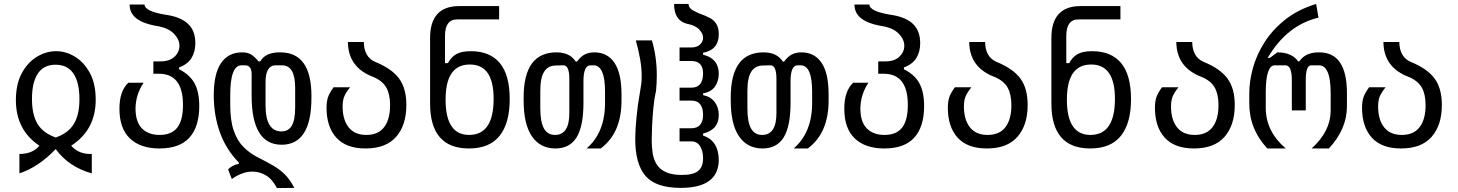

<svg xmlns="http://www.w3.org/2000/svg" viewBox="-20 -757 7432 979"><path d="M79 28Q146 28 181 -14Q61 -94 61 -246Q61 -328 91 -383.5Q121 -439 168 -467.5Q215 -496 266 -496Q317 -496 363 -467.5Q409 -439 438.5 -384.5Q468 -330 468 -248Q468 -95 343 -14Q383 31 448 28V127Q330 94 264 3Q178 94 79 127ZM264 -56Q328 -78 356.5 -125Q385 -172 385 -251Q385 -337 354.5 -382Q324 -427 263 -427Q203 -427 173 -382Q143 -337 143 -252Q143 -173 171 -126Q199 -79 264 -56Z M793 0Q696 0 642.5 -51Q589 -102 589 -203Q589 -292 634 -335H712Q672 -275 671 -204Q671 -136 703.5 -102.5Q736 -69 794 -69Q855 -69 884 -106.5Q913 -144 913 -222Q913 -381 790 -381H762V-444H798Q845 -444 870 -468Q895 -492 895 -524Q895 -557 865 -587Q835 -617 770 -626Q640 -651 641 -734H717Q717 -700 823 -682Q898 -672 937 -637Q976 -602 976 -537Q976 -492 956 -460.5Q936 -429 893 -413V-404Q947 -377 971.5 -333Q996 -289 996 -216Q996 -111 946 -55.5Q896 0 793 0Z M1392 202Q1369 157 1336.5 137.5Q1304 118 1267 118Q1239 118 1212 128.5Q1185 139 1162 156L1143 107Q1162 86 1198 78V72Q1133 6 1101.5 -81.5Q1070 -169 1070 -271Q1070 -382 1107.5 -436Q1145 -490 1214 -490Q1240 -490 1258 -480.5Q1276 -471 1298 -444H1307Q1334 -491 1409 -490Q1568 -490 1568 -268V-259Q1568 -19 1416 -19Q1263 -19 1263 -269V-379Q1263 -423 1231 -424H1212Q1154 -424 1154 -274V-222Q1154 -142 1172 -90.5Q1190 -39 1221.5 -7.5Q1253 24 1294 45Q1342 69 1375 88.5Q1408 108 1433 133Q1458 158 1481 201ZM1415 -87Q1451 -87 1468 -116.5Q1485 -146 1485 -209V-309Q1485 -424 1418 -424H1386Q1334 -424 1334 -338V-220Q1334 -87 1415 -87Z M1844 0Q1745 0 1695 -55Q1645 -110 1645 -208Q1645 -238 1652 -260Q1659 -282 1681 -312H1765Q1742 -283 1734.5 -263Q1727 -243 1727 -214Q1727 -147 1757.5 -108Q1788 -69 1848 -69Q1908 -69 1938.5 -108.5Q1969 -148 1969 -221Q1969 -276 1950 -310Q1931 -344 1885 -364Q1755 -412 1754 -543H1835Q1836 -467 1892 -442Q1978 -407 2015 -356.5Q2052 -306 2052 -222Q2052 -119 2000 -59.5Q1948 0 1844 0Z M2371 0Q2172 0 2173 -232V-561Q2172 -725 2320 -726H2525V-658H2311Q2249 -658 2249 -574V-435H2264Q2280 -466 2306.5 -481Q2333 -496 2381 -496Q2478 -496 2528.5 -435.5Q2579 -375 2579 -251Q2579 -129 2527.5 -64.5Q2476 0 2371 0ZM2372 -69Q2497 -69 2497 -253Q2497 -429 2375 -428Q2252 -428 2252 -249Q2252 -69 2372 -69Z M2812 0Q2735 0 2692.5 -61.5Q2650 -123 2650 -245V-260Q2650 -490 2817 -490Q2849 -490 2873.5 -479.5Q2898 -469 2916 -443H2922Q2941 -469 2962 -479.5Q2983 -490 3010 -490Q3077 -490 3113 -437Q3149 -384 3149 -276V-244Q3149 -79 3043 0H2971Q3066 -82 3065 -235V-290Q3065 -423 3007 -424H2991Q2954 -424 2955 -338V-233Q2955 -113 2920 -56.5Q2885 0 2812 0ZM2810 -69Q2884 -69 2883 -183V-355Q2883 -424 2853 -424L2815 -423Q2775 -423 2755 -392Q2735 -361 2735 -294V-205Q2735 -135 2753.5 -102Q2772 -69 2810 -69Z M3451 201Q3324 201 3271.5 140Q3219 79 3219 -48Q3219 -93 3225.5 -159.5Q3232 -226 3244 -292Q3247 -311 3249.5 -327.5Q3252 -344 3252 -368Q3252 -410 3244 -455.5Q3236 -501 3222 -551H3304Q3329 -467 3329 -372Q3329 -353 3328 -333Q3327 -313 3325 -292Q3316 -255 3311.5 -207.5Q3307 -160 3305 -115Q3303 -70 3303 -43Q3303 -7 3308 25Q3313 57 3329 82Q3345 107 3376 121Q3407 135 3457 135Q3514 135 3539.5 115Q3565 95 3565 49Q3565 14 3550 -11Q3535 -36 3505 -36H3445V-103H3505Q3564 -103 3565 -171Q3565 -206 3550.5 -225Q3536 -244 3506 -244H3445V-310H3506Q3564 -310 3565 -382Q3565 -446 3505 -446H3445V-515H3505Q3534 -515 3549.5 -530Q3565 -545 3565 -565Q3565 -586 3545 -607Q3525 -628 3482 -636Q3417 -653 3417 -737H3491Q3491 -716 3516 -702.5Q3541 -689 3575 -677Q3585 -673 3601.5 -664.5Q3618 -656 3631.5 -636.5Q3645 -617 3645 -582Q3645 -503 3565 -488V-478Q3644 -459 3645 -382Q3645 -343 3625.5 -315.5Q3606 -288 3565 -281V-272Q3604 -264 3624.5 -236.5Q3645 -209 3645 -171Q3645 -134 3626 -110.5Q3607 -87 3565 -76V-66Q3644 -39 3645 58Q3644 201 3451 201Z M3868 0Q3791 0 3748.5 -61.5Q3706 -123 3706 -245V-260Q3706 -490 3873 -490Q3905 -490 3929.5 -479.5Q3954 -469 3972 -443H3978Q3997 -469 4018 -479.5Q4039 -490 4066 -490Q4133 -490 4169 -437Q4205 -384 4205 -276V-244Q4205 -79 4099 0H4027Q4122 -82 4121 -235V-290Q4121 -423 4063 -424H4047Q4010 -424 4011 -338V-233Q4011 -113 3976 -56.5Q3941 0 3868 0ZM3866 -69Q3940 -69 3939 -183V-355Q3939 -424 3909 -424L3871 -423Q3831 -423 3811 -392Q3791 -361 3791 -294V-205Q3791 -135 3809.5 -102Q3828 -69 3866 -69Z M4489 0Q4392 0 4338.5 -51Q4285 -102 4285 -203Q4285 -292 4330 -335H4408Q4368 -275 4367 -204Q4367 -136 4399.5 -102.5Q4432 -69 4490 -69Q4551 -69 4580 -106.5Q4609 -144 4609 -222Q4609 -381 4486 -381H4458V-444H4494Q4541 -444 4566 -468Q4591 -492 4591 -524Q4591 -557 4561 -587Q4531 -617 4466 -626Q4336 -651 4337 -734H4413Q4413 -700 4519 -682Q4594 -672 4633 -637Q4672 -602 4672 -537Q4672 -492 4652 -460.5Q4632 -429 4589 -413V-404Q4643 -377 4667.5 -333Q4692 -289 4692 -216Q4692 -111 4642 -55.5Q4592 0 4489 0Z M5012 0Q4913 0 4863 -55Q4813 -110 4813 -208Q4813 -238 4820 -260Q4827 -282 4849 -312H4933Q4910 -283 4902.5 -263Q4895 -243 4895 -214Q4895 -147 4925.5 -108Q4956 -69 5016 -69Q5076 -69 5106.5 -108.5Q5137 -148 5137 -221Q5137 -276 5118 -310Q5099 -344 5053 -364Q4923 -412 4922 -543H5003Q5004 -467 5060 -442Q5146 -407 5183 -356.5Q5220 -306 5220 -222Q5220 -119 5168 -59.5Q5116 0 5012 0Z M5539 0Q5340 0 5341 -232V-561Q5340 -725 5488 -726H5693V-658H5479Q5417 -658 5417 -574V-435H5432Q5448 -466 5474.5 -481Q5501 -496 5549 -496Q5646 -496 5696.5 -435.5Q5747 -375 5747 -251Q5747 -129 5695.5 -64.5Q5644 0 5539 0ZM5540 -69Q5665 -69 5665 -253Q5665 -429 5543 -428Q5420 -428 5420 -249Q5420 -69 5540 -69Z M6068 0Q5969 0 5919 -55Q5869 -110 5869 -208Q5869 -238 5876 -260Q5883 -282 5905 -312H5989Q5966 -283 5958.5 -263Q5951 -243 5951 -214Q5951 -147 5981.5 -108Q6012 -69 6072 -69Q6132 -69 6162.5 -108.5Q6193 -148 6193 -221Q6193 -276 6174 -310Q6155 -344 6109 -364Q5979 -412 5978 -543H6059Q6060 -467 6116 -442Q6202 -407 6239 -356.5Q6276 -306 6276 -222Q6276 -119 6224 -59.5Q6172 0 6068 0Z M6442 0Q6349 -100 6350 -232V-281Q6350 -341 6368 -408Q6386 -475 6426.5 -539.5Q6467 -604 6532 -656Q6597 -708 6691 -737L6703 -667Q6542 -629 6444 -462H6455L6493 -490Q6567 -490 6599 -444H6605Q6637 -491 6707 -490Q6848 -490 6848 -282V-215Q6848 -99 6756 0H6668Q6764 -87 6765 -191V-282Q6765 -424 6705 -424H6666Q6637 -424 6638 -344V-194H6567V-344Q6568 -424 6534 -424H6480Q6434 -424 6434 -284V-207Q6434 -87 6536 0Z M7124 0Q7025 0 6975 -55Q6925 -110 6925 -208Q6925 -238 6932 -260Q6939 -282 6961 -312H7045Q7022 -283 7014.5 -263Q7007 -243 7007 -214Q7007 -147 7037.5 -108Q7068 -69 7128 -69Q7188 -69 7218.5 -108.5Q7249 -148 7249 -221Q7249 -276 7230 -310Q7211 -344 7165 -364Q7035 -412 7034 -543H7115Q7116 -467 7172 -442Q7258 -407 7295 -356.5Q7332 -306 7332 -222Q7332 -119 7280 -59.5Q7228 0 7124 0Z"/></svg>

Font: PlemolJP
Style: Regular
Weight: 400
Monospace: yes
Version: v2.0.4; ttfautohint (v1.8.4.7-5d5b-dirty) -l 6 -r 45 -G 200 